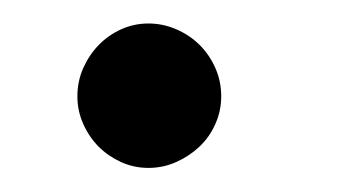

<svg xmlns="http://www.w3.org/2000/svg" viewBox="-20 -133 292 161"><path d="M44.9 0ZM165.5 -52.2Q165.5 -40 160.6 -29.1Q155.8 -18.1 147.2 -10Q138.7 -2 127.7 2.9Q116.7 7.8 104.5 7.8Q92.3 7.8 81.5 2.9Q70.8 -2 62.7 -10Q54.7 -18.1 49.8 -29.1Q44.9 -40 44.9 -52.2Q44.9 -64.9 49.8 -75.9Q54.7 -86.9 62.7 -95.2Q70.8 -103.5 81.5 -108.4Q92.3 -113.3 104.5 -113.3Q116.7 -113.3 127.9 -108.4Q139.2 -103.5 147.5 -95.2Q155.8 -86.9 160.6 -75.9Q165.5 -64.9 165.5 -52.2Z"/></svg>

Font: Carlito
Style: Italic
Weight: 400
Italic angle: -7°
Designer: Lukasz Dziedzic
Foundry: tyPoland Lukasz Dziedzic
Version: Version 1.104